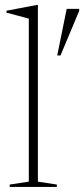

<svg xmlns="http://www.w3.org/2000/svg" viewBox="-20 -740 334 760"><path d="M130 -21 205 -9.5V0H18.5V-9.5L94 -21V-666Q87.5 -668 74 -671.8Q60.5 -675.5 42.8 -680Q25 -684.5 5.5 -690V-697.5L126 -720.5H130V-665ZM206.5 -520.5 244 -705H293.5V-697L219.5 -520.5Z"/></svg>

Font: Newsreader 36pt ExtraLight
Style: Regular
Weight: 250
Designer: Hugues Gentile
Foundry: Production Type
Version: Version 1.003